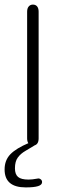

<svg xmlns="http://www.w3.org/2000/svg" viewBox="-25 -625 281 835"><path d="M93 -23Q93 -8 100 0Q107 8 118 8Q130 8 136.5 0Q143 -8 143 -23V-574Q143 -589 136.5 -597Q130 -605 118 -605Q107 -605 100 -597Q93 -589 93 -574ZM131 4 102 -4Q45 20 20 46Q-5 72 -5 112Q-5 190 87 190Q123 190 140.5 184.5Q158 179 158 167Q158 160 153 155.5Q148 151 142 151Q140 151 139 151.5Q138 152 136 152Q125 154 116 155Q107 156 99 156Q67 156 53.5 144.5Q40 133 40 107Q40 77 52.5 60Q65 43 86 31Q107 19 131 4Z"/></svg>

Font: Beiruti Light
Style: Regular
Weight: 300
Designer: Arlette Boutros
Foundry: Boutros
Version: Version 1.41